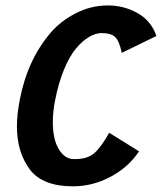

<svg xmlns="http://www.w3.org/2000/svg" viewBox="-20 -670 584 692"><path d="M346.7 -550.8Q324.7 -550.8 301.3 -537.1Q277.8 -523.4 254.4 -495.8Q231 -468.3 210.7 -419.2Q190.4 -370.1 178.2 -306.6Q170.4 -265.6 170.4 -230Q170.4 -168 191.9 -132.3Q213.4 -96.7 245.6 -96.7H252.4Q294.9 -96.7 319.6 -117.9Q344.2 -139.2 373.5 -191.4Q391.6 -180.2 427.5 -158Q463.4 -135.7 481 -124.5Q442.9 -66.9 378.2 -32.7Q313.5 1.5 243.7 1.5H242.2Q136.2 1.5 89.4 -56.6Q41 -119.6 41 -214.4Q41 -257.8 51.3 -310.5Q79.1 -455.1 163.1 -552.7Q199.7 -595.2 254.2 -622.8Q308.6 -650.4 369.1 -650.4Q426.3 -650.4 475.3 -623Q524.4 -595.7 543.9 -540.5Q523.4 -530.3 481.7 -510Q439.9 -489.7 418.9 -479.5Q409.7 -523.4 394.5 -537.1Q379.4 -550.8 346.7 -550.8Z"/></svg>

Font: Fantasque Sans Mono
Style: Bold Italic
Weight: 700
Italic angle: -11°
Monospace: yes
Designer: Jany Belluz
Version: Version 1.7.1